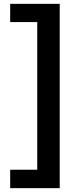

<svg xmlns="http://www.w3.org/2000/svg" viewBox="-20 -813 411 1000"><path d="M291 -793V167H33V71H174V-698H33V-793Z"/></svg>

Font: Mona Sans SemiBold
Style: Regular
Weight: 600
Designer: Deni Anggara
Foundry: GitHub
Version: Version 2.000;Glyphs 3.2.3 (3260)